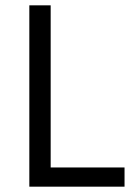

<svg xmlns="http://www.w3.org/2000/svg" viewBox="-20 -700 487 720"><path d="M90 0V-680H170V-72H447V0Z"/></svg>

Font: Imprima
Style: Regular
Weight: 400
Designer: Eduardo Tunni
Foundry: Eduardo Tunni
Version: Version 1.002; ttfautohint (v1.8.4.7-5d5b);gftools[0.9.23]